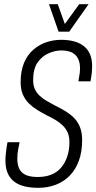

<svg xmlns="http://www.w3.org/2000/svg" viewBox="-20 -889 462 921"><path d="M164 12Q127 12 98 5Q69 -2 48.5 -17.5Q28 -33 17 -58Q6 -83 6 -120Q6 -135 9 -161Q12 -187 16 -207H74Q72 -197 67.5 -174Q63 -151 63 -128Q63 -97 73.5 -77.5Q84 -58 105.5 -49Q127 -40 162 -40Q196 -40 224 -50.5Q252 -61 271.5 -83Q291 -105 302 -136.5Q313 -168 313 -208Q313 -235 304 -254.5Q295 -274 279.5 -288.5Q264 -303 244.5 -314.5Q225 -326 204 -336Q181 -348 159 -361.5Q137 -375 119 -392.5Q101 -410 90 -435Q79 -460 79 -495Q79 -549 95.5 -588Q112 -627 141 -651.5Q170 -676 204 -687Q238 -698 273 -698Q308 -698 335.5 -690.5Q363 -683 382.5 -667.5Q402 -652 412 -628Q422 -604 422 -571Q422 -558 420.5 -541.5Q419 -525 414 -499H356Q361 -525 362.5 -538Q364 -551 364 -561Q364 -602 342.5 -624.5Q321 -647 273 -647Q245 -647 213.5 -633.5Q182 -620 160.5 -589.5Q139 -559 139 -504Q139 -479 147.5 -461Q156 -443 170.5 -429.5Q185 -416 203 -405.5Q221 -395 240 -385Q264 -373 287.5 -359.5Q311 -346 331 -327.5Q351 -309 362.5 -282Q374 -255 374 -217Q374 -161 358.5 -118.5Q343 -76 315 -47Q287 -18 248 -3Q209 12 164 12ZM405 -869 312 -737H261L215 -869H257L300 -749H273L360 -869Z"/></svg>

Font: Archivo ExtraCondensed ExtraLight
Style: Italic
Weight: 250
Width: 2
Italic angle: -10°
Designer: Hector Gatti
Foundry: Omnibus-Type
Version: Version 2.001